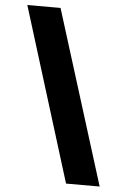

<svg xmlns="http://www.w3.org/2000/svg" viewBox="-58 -802 629 933"><g transform="rotate(5 257.0 -336.0)"><path d="M37 -760 300 88H464L199 -760Z"/></g></svg>

Font: Karla ExtraBold
Style: Regular
Weight: 800
Designer: Jonathan Pinhorn
Version: Version 2.001